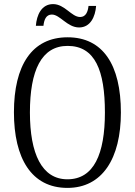

<svg xmlns="http://www.w3.org/2000/svg" viewBox="-20 -907 659 937"><path d="M366 -773C421 -773 445 -825 449 -878H412C409 -850 399 -824 371 -824C329 -824 296 -887 239 -887C182 -887 159 -833 155 -781H192C195 -809 204 -836 233 -836C273 -836 308 -773 366 -773ZM309 10C479 10 570 -133 570 -358C570 -591 482 -725 310 -725C135 -725 48 -587 48 -359C48 -135 133 10 309 10ZM309 -32C184 -32 126 -157 126 -358C126 -563 182 -683 310 -683C444 -683 492 -563 492 -358C492 -155 438 -32 309 -32Z"/></svg>

Font: Noto Serif Armenian Condensed Light
Style: Regular
Weight: 300
Width: 3
Designer: Monotype Design Team
Foundry: Monotype Imaging Inc.
Version: Version 2.008